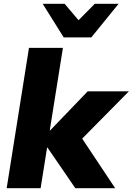

<svg xmlns="http://www.w3.org/2000/svg" viewBox="-20 -987 696 1007"><path d="M15 0 132 -736H310L241 -303H243L440 -508H656L411 -260L584 0H375L229 -213H227L193 0ZM314 -791 204 -967H319L392 -881L477 -967H602L459 -791Z"/></svg>

Font: Mulish Black
Style: Italic
Weight: 900
Italic angle: -9°
Designer: Vernon Adams
Foundry: Vernon Adams
Version: Version 3.603; ttfautohint (v1.8.3)